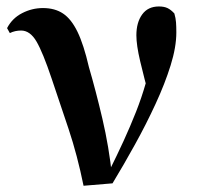

<svg xmlns="http://www.w3.org/2000/svg" viewBox="-20 -573 623 603"><path d="M242.4 10.4Q223 -85.1 195.4 -167.9Q167.8 -250.6 142.4 -325.6Q114.6 -408.5 94.5 -442.8Q74.4 -477.1 46.3 -477.1Q26.9 -477.1 10.9 -469.1L2.2 -484.7Q18.4 -515.8 49.5 -531.7Q80.5 -547.7 114.9 -547.7Q152.3 -547.7 178 -530.5Q203.8 -513.4 223.4 -473.1Q243 -432.7 259.2 -362.4Q280.9 -288.2 301.6 -200Q322.3 -111.8 332.2 -18.2H314.1L321.6 -33.3Q347.1 -84.4 368.3 -130.6Q389.4 -176.8 407.1 -221.5Q424.8 -266.3 438.4 -313.9Q452 -361.6 462.6 -415.3L452.2 -256.3Q432.1 -330.2 420.2 -380.8Q408.3 -431.4 408.3 -462Q408.3 -502.5 426.5 -527.6Q444.6 -552.7 479 -552.7Q495.5 -552.7 506.3 -547.5Q517 -542.3 527.6 -530.7Q531.8 -516.3 532.8 -503Q533.8 -489.8 533.8 -471.2Q533.8 -425.1 515.8 -367.5Q497.9 -310 468.5 -246.5Q439.2 -183 403.8 -119Q368.5 -55.1 333.4 2.8Z"/></svg>

Font: Noto Serif HK ExtraLight
Style: Regular
Weight: 200
Designer: Ryoko NISHIZUKA 西塚涼子 (kana & ideographs); Frank Grießhammer (Latin, Greek & Cyrillic); Wenlong ZHANG 张文龙 (bopomofo); San
Foundry: Adobe
Version: Version 2.002-H1;hotconv 1.1.0;makeotfexe 2.6.0